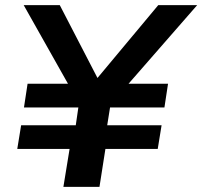

<svg xmlns="http://www.w3.org/2000/svg" viewBox="-20 -725 785 745"><path d="M226 0 250 -147H47L62 -239H274L284 -308H73L87 -400H268L254 -382L72 -705H212L359 -421H357L594 -705H745L463 -382L454 -400H632L618 -308H407L396 -239H607L592 -147H389L366 0Z"/></svg>

Font: Nunito Sans 7pt SemiExpanded
Style: Bold Italic
Weight: 700
Width: 6
Italic angle: -9°
Designer: Vernon Adams
Foundry: Vernon Adams
Version: Version 3.101;gftools[0.9.27]